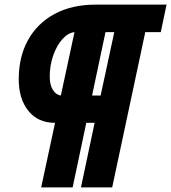

<svg xmlns="http://www.w3.org/2000/svg" viewBox="-20 -730 740 830"><path d="M61 -387Q61 -485 101.5 -557.5Q142 -630 216.5 -670Q291 -710 393 -710H700L675 -591H608L465 80H330L389 -199H353L294 80H158L218 -199Q144 -199 102.5 -251Q61 -303 61 -387ZM195 -399Q195 -363 208.5 -341.5Q222 -320 243 -317L302 -591Q274 -588 249.5 -560.5Q225 -533 210 -490Q195 -447 195 -399ZM474 -591H436L378 -317H415Z"/></svg>

Font: Raleway ExtraBold
Style: Italic
Weight: 800
Italic angle: -12°
Designer: Matt McInerney, Pablo Impallari, Rodrigo Fuenzalida
Foundry: Matt McInerney, Pablo Impallari, Rodrigo Fuenzalida
Version: Version 4.026